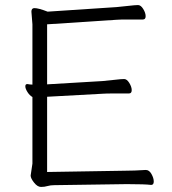

<svg xmlns="http://www.w3.org/2000/svg" viewBox="-20 -730 678 758"><path d="M116 -698Q132 -698 168 -684L440 -702Q463 -704 488.5 -707Q514 -710 525 -710Q536 -710 545.5 -694.5Q555 -679 555 -666Q555 -653 544 -653Q544 -653 482 -653Q455 -653 441 -652L166 -634V-397L385 -410Q408 -412 433.5 -415Q459 -418 470 -418Q481 -418 490.5 -402.5Q500 -387 500 -374Q500 -361 489 -361H426Q400 -361 386 -360L166 -348V-51L472 -56Q510 -56 555 -59H556Q569 -59 578 -43Q587 -27 587 -13.5Q587 0 577 0H576Q552 -3 489 -3H473L195 1Q179 1 167.5 4.5Q156 8 142 8Q128 8 114.5 -9Q101 -26 101 -37L108 -84V-347Q97 -353 88.5 -366.5Q80 -380 80 -389Q80 -398 87 -398H89Q99 -396 108 -396V-634L104 -684Q104 -698 116 -698Z"/></svg>

Font: LXGW WenKai Light
Style: Regular
Weight: 300
Designer: LXGW / Fontworks Inc.
Foundry: LXGW / Fontworks Inc.
Version: Version 1.501; October 10, 2024